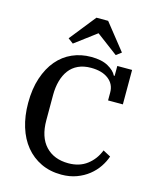

<svg xmlns="http://www.w3.org/2000/svg" viewBox="-137 -1036 930 1141"><g transform="rotate(15 328.0 -465.5)"><path d="M351 12Q281 12 225.5 -14.5Q170 -41 131 -88.5Q92 -136 71.5 -202.5Q51 -269 51 -349Q51 -436 73.5 -503.5Q96 -571 135 -617Q174 -663 227.5 -686.5Q281 -710 343 -710Q408 -710 447.5 -688Q487 -666 501 -637H506V-698H597V-486H506V-535Q506 -586 466.5 -616.5Q427 -647 359 -647Q314 -647 280.5 -631.5Q247 -616 225.5 -587.5Q204 -559 193 -519.5Q182 -480 182 -433V-277Q182 -174 233.5 -119Q285 -64 374 -64Q442 -64 488.5 -99.5Q535 -135 557 -192L604 -167Q593 -134 571.5 -102Q550 -70 518 -44.5Q486 -19 444 -3.5Q402 12 351 12ZM184 -782 312 -943H384L512 -782L480 -758L348 -857L216 -758Z"/></g></svg>

Font: IBM Plex Serif Medm
Style: Regular
Weight: 500
Designer: Mike Abbink, Paul van der Laan, Pieter van Rosmalen
Foundry: Bold Monday
Version: Version 3.001